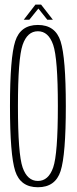

<svg xmlns="http://www.w3.org/2000/svg" viewBox="-20 -784 324 808"><path d="M139.5 4Q66 4 44 -64.2Q22 -132.5 22 -337.5Q22 -541.5 44 -610.2Q66 -679 139.5 -679Q213 -679 235 -610Q257 -541 257 -337.5Q257 -132.5 235 -64.2Q213 4 139.5 4ZM139.5 -22.5Q184 -22.5 203.8 -79.2Q223.5 -136 223.5 -337.5Q223.5 -538 203.8 -595.2Q184 -652.5 139.5 -652.5Q95 -652.5 75.2 -595.2Q55.5 -538 55.5 -337.5Q55.5 -136 75.2 -79.2Q95 -22.5 139.5 -22.5ZM80 -701 129 -764.5H153L202.5 -701H179L141.5 -748L103.5 -701Z"/></svg>

Font: Anybody Condensed ExtraLight
Style: Regular
Weight: 200
Width: 3
Designer: Tyler Finck
Foundry: Etcetera Type Company
Version: Version 1.010; ttfautohint (v1.8.3) -l 8 -r 50 -G 200 -x 14 